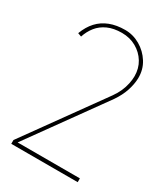

<svg xmlns="http://www.w3.org/2000/svg" viewBox="-177 -793 767 876"><g transform="rotate(30 206.5 -355.0)"><path d="M40 -590 59 -583Q69 -614 88.5 -638.5Q108 -663 139 -677Q170 -691 213 -691Q255 -691 288.5 -672Q322 -653 341.5 -621Q361 -589 361 -548Q361 -530 356.5 -508.5Q352 -487 342.5 -465.5Q333 -444 318 -423L28 -20V0H378V-20H50L332 -412Q356 -447 367.5 -481.5Q379 -516 380 -548Q381 -594 358 -630.5Q335 -667 298 -688.5Q261 -710 219 -710Q174 -710 139 -696.5Q104 -683 79.5 -656.5Q55 -630 40 -590Z"/></g></svg>

Font: Advent Pro Thin
Style: Regular
Weight: 250
Version: Version 3.000